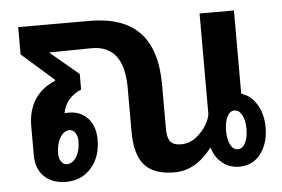

<svg xmlns="http://www.w3.org/2000/svg" viewBox="-45 -629 1028 701"><g transform="rotate(-5 469.0 -279.0)"><path d="M913 -125Q913 -67 884 -28.5Q855 10 805 10Q770 10 743.5 -11Q717 -32 706 -69Q646 10 568 10Q492 10 458 -29Q424 -68 424 -151V-312Q424 -468 306 -468L149 -466L254 -378V-321Q197 -297 186 -240Q191 -241 201 -241Q245 -241 271.5 -212Q298 -183 298 -134Q298 -70 262.5 -30Q227 10 171 10Q120 10 90.5 -18.5Q61 -47 61 -98V-204Q61 -261 87 -301Q113 -341 162 -361V-365L45 -468V-568H306Q429 -568 489.5 -505Q550 -442 550 -312V-151Q550 -119 561 -104.5Q572 -90 601 -90Q631 -90 655.5 -109Q680 -128 694.5 -153Q709 -178 709 -194V-560H835V-255Q871 -244 892 -208Q913 -172 913 -125ZM843 -125Q843 -156 832.5 -176Q822 -196 805 -196Q788 -196 778 -176Q768 -156 768 -125Q768 -94 778 -74Q788 -54 805 -54Q822 -54 832.5 -74Q843 -94 843 -125ZM199 -177Q178 -177 164 -153.5Q150 -130 150 -95Q150 -78 158 -66Q166 -54 179 -54Q200 -54 214 -77Q228 -100 228 -134Q228 -152 220 -164.5Q212 -177 199 -177Z"/></g></svg>

Font: KoHo
Style: Bold
Weight: 700
Designer: Cadson Demak & Katatrad Team
Foundry: Cadson Demak Co.,Ltd.
Version: Version 1.000; ttfautohint (v1.6)